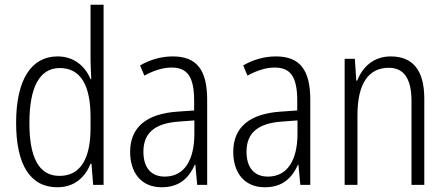

<svg xmlns="http://www.w3.org/2000/svg" viewBox="-20 -780 1881 810"><path d="M222 10C297 10 340 -35 362 -89H366L373 0H417V-760H362V-527C362 -503 364 -475 365 -446H362C340 -499 294 -542 223 -542C112 -542 48 -444 48 -262C48 -84 108 10 222 10ZM231 -38C143 -38 104 -117 104 -261C104 -412 147 -493 232 -493C321 -493 362 -419 362 -286V-240C362 -111 320 -38 231 -38Z M709 -542C660 -542 612 -528 571 -504L589 -461C631 -484 669 -495 704 -495C770 -495 799 -457 799 -355V-314L728 -309C600 -300 529 -245 529 -139C529 -55 573 10 662 10C738 10 777 -30 802 -85H804L812 0H854V-359C854 -485 810 -542 709 -542ZM734 -267 800 -272V-216C800 -105 758 -35 675 -35C619 -35 585 -71 585 -140C585 -219 633 -260 734 -267Z M1144 -542C1095 -542 1047 -528 1006 -504L1024 -461C1066 -484 1104 -495 1139 -495C1205 -495 1234 -457 1234 -355V-314L1163 -309C1035 -300 964 -245 964 -139C964 -55 1008 10 1097 10C1173 10 1212 -30 1237 -85H1239L1247 0H1289V-359C1289 -485 1245 -542 1144 -542ZM1169 -267 1235 -272V-216C1235 -105 1193 -35 1110 -35C1054 -35 1020 -71 1020 -140C1020 -219 1068 -260 1169 -267Z M1628 -542C1555 -542 1509 -496 1487 -440H1483L1477 -532H1434V0H1488V-294C1488 -429 1536 -494 1620 -494C1683 -494 1716 -450 1716 -353V0H1770V-363C1770 -486 1720 -542 1628 -542Z"/></svg>

Font: Noto Sans Hebrew Condensed Light
Style: Regular
Weight: 300
Width: 3
Designer: Monotype Design Team
Foundry: Monotype Imaging Inc.
Version: Version 2.004